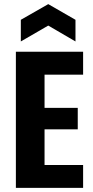

<svg xmlns="http://www.w3.org/2000/svg" viewBox="-20 -911 452 931"><path d="M57 0V-660H196V0ZM146 0V-111H383V0ZM146 -284V-388H357V-284ZM146 -549V-660H383V-549ZM81 -710V-815L214 -891L346 -815V-710L214 -787Z"/></svg>

Font: Bricolage Grotesque Condensed
Style: Bold
Weight: 700
Width: 3
Designer: Mathieu Triay
Foundry: Atelier Triay
Version: Version 1.001;gftools[0.9.33.dev8+g029e19f]